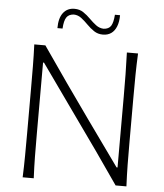

<svg xmlns="http://www.w3.org/2000/svg" viewBox="-61 -1000 901 1054"><g transform="rotate(5 389.0 -473.0)"><path d="M103.5 0H164.6Q161.6 -62 160.9 -119.1Q160.2 -176.3 160.2 -243.7V-637.2H165.5L344.2 -385.7Q425.3 -272.5 491.2 -179Q557.1 -85.4 615.7 0H675.3Q672.4 -62 671.6 -119.1Q670.9 -176.3 670.9 -243.7V-488.3Q670.9 -556.2 671.6 -613.3Q672.4 -670.4 675.3 -732.4H613.8Q616.2 -670.4 616.9 -613.3Q617.7 -556.2 617.7 -488.3V-99.1H612.3L433.6 -348.6Q367.7 -440.9 301 -535.9Q234.4 -630.9 164.6 -732.4H103.5Q106 -670.4 106.4 -613.3Q106.9 -556.2 106.9 -488.3V-243.7Q106.9 -176.3 106.4 -119.1Q106 -62 103.5 0ZM473.6 -818.8Q500.5 -818.8 519.3 -832Q538.1 -845.2 548.3 -870.8Q558.6 -896.5 558.6 -933.1H530.3Q527.3 -890.1 515.4 -871.3Q503.4 -852.5 474.6 -851.1Q451.7 -852.1 432.6 -866.5Q413.6 -880.9 395.3 -899.4Q377 -918 356 -932.1Q335 -946.3 307.1 -946.3Q267.1 -946.3 244.6 -917Q222.2 -887.7 222.2 -832.5H250.5Q252.9 -876 265.4 -894.5Q277.8 -913.1 305.7 -914.6Q328.6 -914.1 347.7 -899.4Q366.7 -884.8 385 -866Q403.3 -847.2 424.6 -833Q445.8 -818.8 473.6 -818.8Z"/></g></svg>

Font: Pinar VF
Style: Regular
Weight: 300
Designer: Amin Abedi
Version: Version 2.000